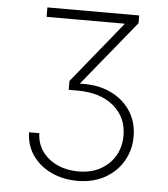

<svg xmlns="http://www.w3.org/2000/svg" viewBox="-53 -775 728 832"><g transform="rotate(5 311.5 -359.5)"><path d="M314 9.8Q251.5 9.8 200.4 -14.2Q149.4 -38.1 119.1 -81.3Q88.9 -124.5 87.4 -181.6H132.3Q133.3 -136.7 157.7 -102.8Q182.1 -68.8 222.9 -50Q263.7 -31.2 314.5 -31.2Q370.6 -31.2 411.4 -54Q452.1 -76.7 474.4 -115.5Q496.6 -154.3 496.6 -202.6Q496.6 -282.2 438.5 -331.1Q380.4 -379.9 280.3 -379.9H242.7V-418.5L458.5 -684.1V-686.5H119.6V-727.5H519V-693.8L288.1 -410.6Q364.7 -414.1 421.4 -387.7Q478 -361.3 509.3 -313.2Q540.5 -265.1 540.5 -202.6Q540.5 -143.6 512.5 -95.5Q484.4 -47.4 433.6 -18.8Q382.8 9.8 314 9.8Z"/></g></svg>

Font: Inter Extra Light
Style: Regular
Weight: 200
Designer: Rasmus Andersson
Foundry: rsms
Version: Version 4.000;git-3c8e0fc